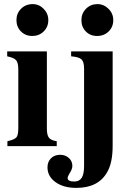

<svg xmlns="http://www.w3.org/2000/svg" viewBox="-20 -711 592 934"><path d="M531 -613Q531 -580 508.5 -558Q486 -536 452 -536Q419 -536 397.5 -558Q376 -580 376 -613Q376 -646 398.5 -668.5Q421 -691 454 -691Q485 -691 508 -668Q531 -645 531 -613ZM215 -613Q215 -580 192.5 -558Q170 -536 137 -536Q104 -536 82 -558Q60 -580 60 -613Q60 -646 82.5 -668.5Q105 -691 139 -691Q170 -691 192.5 -668Q215 -645 215 -613ZM528 -461V-2Q528 82 501 127Q458 203 351 203Q289 203 250 175Q211 147 211 103Q211 76 228 59Q245 42 273 42Q298 42 315 57.5Q332 73 332 96Q332 112 318 133Q309 148 309 155Q309 172 341 172Q366 172 377.5 154Q389 136 389 96V-378Q389 -410 376.5 -422Q364 -434 326 -437V-461ZM256 0H16V-24Q51 -32 60 -43Q69 -54 69 -88V-373Q69 -406 58.5 -418Q48 -430 15 -437V-461H208V-85Q208 -53 218.5 -40.5Q229 -28 256 -24Z"/></svg>

Font: STIX
Style: Bold
Weight: 700
Designer: MicroPress Inc., with final additions and corrections provided by Coen Hoffman, Elsevier (retired)
Version: Version 1.1.1